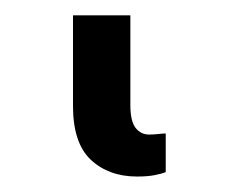

<svg xmlns="http://www.w3.org/2000/svg" viewBox="-20 30 307 247"><path d="M73.9 49.7H147.7V164.8Q147.7 186.1 154.5 194.6Q161.2 203.1 171.9 203.1Q177.2 203.1 183.6 202.4Q190 201.7 193.2 201.7V251.4Q187.9 253.6 179 255.3Q170.1 257.1 156.2 257.1Q120 257.1 96.9 235.6Q73.9 214.1 73.9 166.2Z"/></svg>

Font: Inter UI
Style: Regular
Weight: 400
Designer: Rasmus Andersson
Foundry: rsms
Version: 3.2;8d6f07862